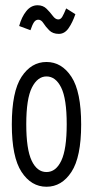

<svg xmlns="http://www.w3.org/2000/svg" viewBox="-20 -703 353 731"><path d="M157 8Q99 8 62 -48.5Q25 -105 25 -229Q25 -354 62 -410.5Q99 -467 157 -467Q215 -467 252 -410.5Q289 -354 289 -229Q289 -105 252 -48.5Q215 8 157 8ZM157 -48Q193 -48 213.5 -91.5Q234 -135 234 -230Q234 -327 213 -369.5Q192 -412 157 -412Q123 -412 101.5 -369.5Q80 -327 80 -230Q80 -135 100.5 -91.5Q121 -48 157 -48ZM232 -671 267 -649Q256 -617 241 -595.5Q226 -574 204 -574Q181 -574 167.5 -587.5Q154 -601 145.5 -614.5Q137 -628 126 -628Q116 -628 109.5 -618.5Q103 -609 96 -588L53 -604Q62 -638 80 -660.5Q98 -683 123 -683Q144 -683 157.5 -669.5Q171 -656 181 -642.5Q191 -629 202 -629Q211 -629 217 -639Q223 -649 232 -671Z"/></svg>

Font: Inconsolata ExtraCondensed Thin
Style: Regular
Weight: 100
Width: 2
Monospace: yes
Designer: Raph Levien, Cyreal, Brenton Simpson
Foundry: Raph Levien, Cyreal, Google
Version: Version 3.100; ttfautohint (v1.8.4.7-5d5b)